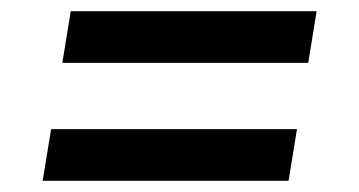

<svg xmlns="http://www.w3.org/2000/svg" viewBox="-20 -511 640 342"><path d="M529 -399H91L106 -491H544ZM56 -189 71 -281H509L494 -189Z"/></svg>

Font: Iosevka Extended
Style: Bold Italic
Weight: 700
Width: 7
Italic angle: -9°
Monospace: yes
Designer: Belleve Invis
Foundry: Belleve Invis
Version: Version 32.5.0; ttfautohint (v1.8.4)